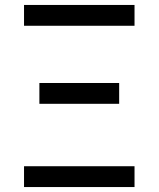

<svg xmlns="http://www.w3.org/2000/svg" viewBox="-20 -755 640 775"><path d="M523 -651H77V-735H523ZM139 -336V-420H461V-336ZM523 0H77V-84H523Z"/></svg>

Font: Iosevka Fixed Curly Md Ex
Style: Regular
Weight: 500
Width: 7
Monospace: yes
Designer: Belleve Invis
Foundry: Belleve Invis
Version: Version 30.1.2